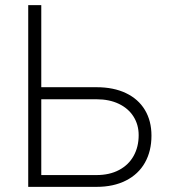

<svg xmlns="http://www.w3.org/2000/svg" viewBox="-20 -727 657 747"><path d="M569.3 -199.2Q569.3 -139.2 543.9 -94.2Q518.6 -49.3 470.2 -24.7Q421.9 0 355.5 0H89.8V-707H140.6V-387.7H355.5Q421.9 -387.7 470 -364.7Q518.1 -341.8 543.7 -299.3Q569.3 -256.8 569.3 -199.2ZM355.5 -45.9Q406.2 -45.9 443.4 -65.7Q480.5 -85.4 500 -120.6Q519.5 -155.8 519.5 -201.2Q519.5 -241.7 499.5 -273.4Q479.5 -305.2 442.4 -323Q405.3 -340.8 355.5 -340.8H140.6V-45.9Z"/></svg>

Font: Pretendard ExtraLight
Style: Regular
Weight: 200
Designer: Base glyphs from Inter by Rasmus Andersson; Hangeul glyphs from Noto Sans CJK(Source Han Sans) by Jang Soo-young and Kan
Foundry: Kil Hyung-jin
Version: Version 1.309